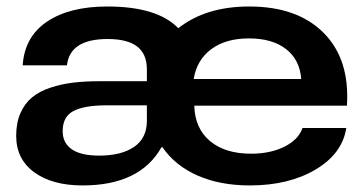

<svg xmlns="http://www.w3.org/2000/svg" viewBox="-20 -562 1117 591"><path d="M233.9 8.8Q141.1 8.8 85.4 -31.7Q29.8 -72.3 29.8 -144Q29.8 -184.1 43 -213.9Q56.2 -243.7 78.6 -262.2Q101.1 -280.8 134.8 -292Q168.5 -303.2 204.8 -307.6Q241.2 -312 287.1 -312H432.1V-348.1Q432.1 -396 402.1 -418.9Q372.1 -441.9 311 -441.9Q195.3 -441.9 186 -360.8H49.8Q55.7 -449.2 125 -495.6Q194.3 -542 310.1 -542Q464.4 -542 528.8 -475.1Q613.3 -542 747.1 -542Q895.5 -542 976.3 -460.7Q1057.1 -379.4 1047.9 -236.8H578.1Q579.6 -167.5 626 -128.2Q672.4 -88.9 752.9 -88.9Q812.5 -88.9 855.7 -110.6Q898.9 -132.3 911.1 -168H1045.9Q1033.7 -88.9 951.2 -40Q868.7 8.8 749 8.8Q657.2 8.8 588.1 -21.7Q519 -52.2 480 -108.9H477.1Q411.1 8.8 233.9 8.8ZM172.9 -158.2Q172.9 -122.1 200.9 -102.5Q229 -83 285.2 -83Q353.5 -83 392.8 -109.9Q432.1 -136.7 432.1 -189.9V-237.8H308.1Q240.2 -237.8 206.5 -220.5Q172.9 -203.1 172.9 -158.2ZM576.2 -318.8H907.2Q902.8 -377.9 860.6 -410.9Q818.4 -443.8 746.1 -443.8Q675.3 -443.8 630.6 -410.9Q585.9 -377.9 576.2 -318.8Z"/></svg>

Font: Lumene Sans Expanded
Style: Bold
Weight: 600
Width: 7
Designer: Deni Anggara
Version: Version 1.003;Glyphs 3.1.2 (3151)